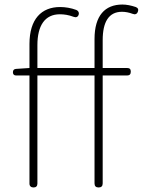

<svg xmlns="http://www.w3.org/2000/svg" viewBox="-20 -827 630 847"><path d="M397 -247V-18C397 -6 403 0 415 0C427 0 433 -6 433 -18V-494H541C552 -494 557 -500 557 -511C557 -522 552 -527 541 -527H433V-650C433 -729 459 -775 518 -775C533 -775 549 -772 565 -766C575 -762 584 -764 588 -775C592 -785 589 -792 579 -796C558 -803 538 -807 520 -807C443 -807 397 -758 397 -655V-527H145V-628C145 -714 178 -764 244 -764C263 -764 283 -761 304 -753C315 -749 323 -751 327 -762C330 -771 326 -779 317 -783C293 -792 268 -796 245 -796C163 -796 110 -743 110 -633V-527L50 -523C41 -522 37 -517 37 -508C37 -499 42 -494 51 -494H110V-17C110 -6 117 0 128 0C139 0 145 -6 145 -17V-494H271H397Z"/></svg>

Font: GenSenRounded2 TW EL
Style: Regular
Weight: 250
Version: Version 2.100;PS 2.1;hotconv 16.6.51;makeotf.lib2.5.65220 DE